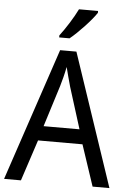

<svg xmlns="http://www.w3.org/2000/svg" viewBox="-62 -989 693 1033"><g transform="rotate(5 285.0 -472.0)"><path d="M425 -934V-944H322C300 -899 262 -838 229 -795V-784H285C330 -820 400 -895 425 -934ZM478 0H569L328 -716H240L0 0H91L164 -222H404ZM311 -524 381 -301H187L257 -524C265 -551 276 -592 283 -629C289 -602 305 -547 311 -524Z"/></g></svg>

Font: Noto Sans Lao SemiCondensed
Style: Regular
Weight: 400
Width: 4
Designer: Monotype Design Team
Foundry: Monotype Imaging Inc.
Version: Version 2.004